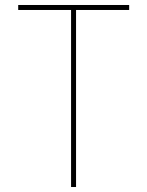

<svg xmlns="http://www.w3.org/2000/svg" viewBox="-20 -750 590 770"><path d="M265 0V-710H53V-730H498V-710H285V0Z"/></svg>

Font: M PLUS Code Latin SemiExpanded Thin
Style: Regular
Weight: 250
Width: 6
Designer: Coji Morishita
Foundry: UNDERFOREST DESIGN
Version: Version 1.002; ttfautohint (v1.8.3)